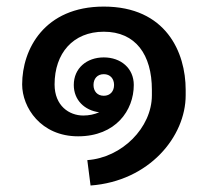

<svg xmlns="http://www.w3.org/2000/svg" viewBox="-20 -537 640 592"><path d="M48.3 -276.7C48.3 -205.8 105.8 -116.7 220.8 -116.7C336.7 -116.7 392.5 -196.7 392.5 -275C392.5 -326.7 352.5 -360 300 -360C247.5 -360 207.5 -326.7 207.5 -275C207.5 -228.3 240.8 -196.7 285.8 -190.8C270.8 -184.2 254.2 -180.8 236.7 -180.8C193.3 -180.8 148.3 -210.8 148.3 -276.7C148.3 -372.5 205 -439.2 300 -439.2C398.3 -439.2 448.3 -368.3 448.3 -260V-243.3C448.3 -143.3 355.8 -50.8 249.2 -43.3L259.2 35C440 21.7 552.5 -115.8 552.5 -243.3V-260C552.5 -375.8 491.7 -516.7 300 -516.7C116.7 -516.7 48.3 -385 48.3 -276.7ZM300 -308.3C320 -308.3 331.7 -294.2 331.7 -275C331.7 -255.8 320 -241.7 300 -241.7C280 -241.7 268.3 -255.8 268.3 -275C268.3 -294.2 280 -308.3 300 -308.3Z"/></svg>

Font: Boon SemiBold
Style: Regular
Weight: 600
Designer: Sungsit Sawaiwan
Foundry: FontUni
Version: Version 2.0